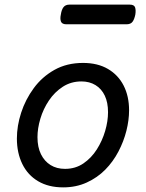

<svg xmlns="http://www.w3.org/2000/svg" viewBox="-20 -791 629 830"><path d="M253 19Q190 19 145 -7.5Q100 -34 76.5 -82Q53 -130 53 -192Q53 -247 71.5 -304Q90 -361 126 -410Q162 -459 215.5 -489Q269 -519 339 -519Q402 -519 446.5 -493Q491 -467 514.5 -421Q538 -375 538 -314Q538 -272 526.5 -226Q515 -180 492 -136Q469 -92 435 -57.5Q401 -23 355 -2Q309 19 253 19ZM261 -61Q306 -61 340.5 -84.5Q375 -108 398.5 -145Q422 -182 434.5 -224.5Q447 -267 447 -306Q447 -348 433 -377.5Q419 -407 393 -423Q367 -439 332 -439Q287 -439 251.5 -416Q216 -393 191.5 -356.5Q167 -320 154.5 -278Q142 -236 142 -198Q142 -155 157 -124.5Q172 -94 198.5 -77.5Q225 -61 261 -61ZM267 -686Q248 -686 243.5 -698Q239 -710 243 -728Q246 -749 254.5 -760Q263 -771 280 -771H541Q560 -771 564 -759Q568 -747 565 -728Q561 -708 553 -697Q545 -686 527 -686Z"/></svg>

Font: Playwrite IS
Style: Regular
Weight: 400
Designer: Veronika Burian, José Scaglione
Foundry: TypeTogether
Version: Version 1.002